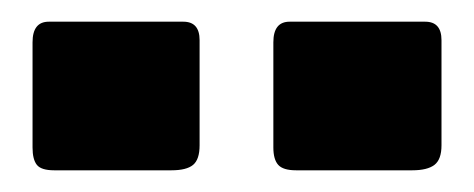

<svg xmlns="http://www.w3.org/2000/svg" viewBox="-20 -762 437 177"><path d="M164 -725V-628Q164 -615 158 -610Q152 -605 138 -605H30Q18 -605 14 -610Q10 -615 10 -626V-723Q10 -742 25 -742H149Q164 -742 164 -725ZM387 -725V-628Q387 -615 380.5 -610Q374 -605 360 -605H253Q241 -605 236.5 -610Q232 -615 232 -626V-723Q232 -742 247 -742H372Q387 -742 387 -725Z"/></svg>

Font: Libre Franklin ExtraBold
Style: Regular
Weight: 800
Designer: Pablo Impallari, Rodrigo Fuenzalida, Nhung Nguyen
Foundry: Impallari Type
Version: Version 3.000